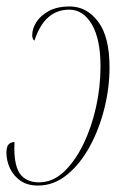

<svg xmlns="http://www.w3.org/2000/svg" viewBox="-26 -566 392 596"><path d="M190 -546Q243 -546 278.5 -499Q314 -452 314 -357Q314 -294 298 -229.5Q282 -165 252.5 -111Q223 -57 182 -23.5Q141 10 92 10Q59 10 37.5 -5Q16 -20 5 -43.5Q-6 -67 -6 -92Q-6 -111 1 -118Q8 -125 19 -125Q18 -104 19 -88Q22 -40 41.5 -20Q61 0 95 0Q137 0 171.5 -32Q206 -64 232 -117Q258 -170 272 -233Q286 -296 286 -359Q286 -445 259 -490.5Q232 -536 189 -536Q112 -536 81 -440Q74 -444 74 -457Q74 -477 87 -497.5Q100 -518 126 -532Q152 -546 190 -546Z"/></svg>

Font: Noto Serif Display ExtraCondensed Thin
Style: Italic
Weight: 100
Width: 2
Italic angle: -12°
Designer: Monotype Design Team
Foundry: Monotype Imaging Inc.
Version: Version 2.009